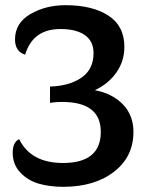

<svg xmlns="http://www.w3.org/2000/svg" viewBox="-20 -699 581 741"><path d="M233 -679Q336 -679 398 -639Q460 -599 460 -518Q460 -463 429 -419Q398 -375 346 -351Q414 -338 454.5 -296Q495 -254 495 -190Q495 -94 420 -36Q345 22 224 22Q172 22 130 10Q88 -2 58.5 -33Q29 -64 29 -110Q29 -150 54 -162Q99 -70 223 -70Q369 -70 369 -190Q369 -298 239 -305Q205 -307 173 -302V-365Q247 -367 294 -399Q341 -431 341 -494Q341 -540 307.5 -563.5Q274 -587 213 -587Q107 -587 77 -488Q38 -500 38 -547Q38 -610 97 -644.5Q156 -679 233 -679Z"/></svg>

Font: Sansita
Style: Regular
Weight: 400
Designer: Pablo Cosgaya
Foundry: Omnibus-Type
Version: Version 1.006;hotconv 1.0.109;makeotfexe 2.5.65596